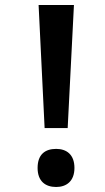

<svg xmlns="http://www.w3.org/2000/svg" viewBox="-20 -734 417 766"><path d="M158 -223H250L275 -714H134ZM130 -64C130 -11 161 12 204 12C245 12 277 -11 277 -64C277 -118 245 -140 204 -140C160 -140 130 -118 130 -64Z"/></svg>

Font: Noto Sans Gurmukhi SemiCondensed SemiBold
Style: Regular
Weight: 600
Width: 4
Designer: Jelle Bosma - Monotype Design Team
Foundry: Monotype Imaging Inc.
Version: Version 2.004